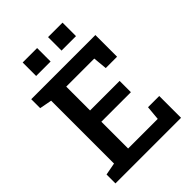

<svg xmlns="http://www.w3.org/2000/svg" viewBox="-254 -1024 1146 1146"><g transform="rotate(-45 319.0 -451.0)"><path d="M32.2 0V-75.2L109.9 -89.8V-620.6L32.2 -635.3V-710.9H573.7V-527.8H478L469.7 -616.2H232.9V-415H482.4V-319.8H232.9V-93.8H482.9L491.2 -184.1H585.9V0ZM365.2 -788.1V-901.9H487.3V-788.1ZM150.9 -788.1V-901.9H272.9V-788.1Z"/></g></svg>

Font: Roboto Slab Medium
Style: Regular
Weight: 500
Designer: Google
Version: Version 2.001; ttfautohint (v1.8.3)